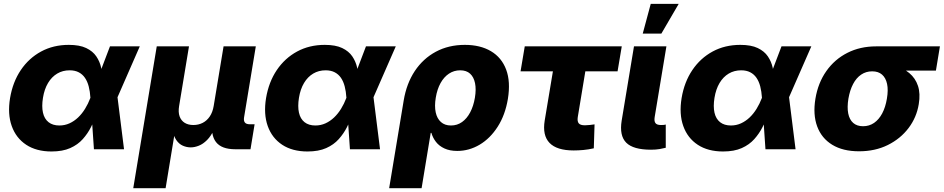

<svg xmlns="http://www.w3.org/2000/svg" viewBox="-20 -782 4945 1006"><path d="M250 11.7Q170.9 11.7 117.4 -23.4Q64 -58.6 41.5 -121.6Q19 -184.6 32.7 -268.1Q46.9 -352.5 89.1 -415Q131.3 -477.5 195.6 -512.2Q259.8 -546.9 340.3 -546.9Q397 -546.9 431.6 -530.3Q466.3 -513.7 484.6 -486.6Q502.9 -459.5 510 -427.5Q517.1 -395.5 518.6 -364.3H565.9L595.2 -276.4L629.9 0H472.2L453.6 -271Q451.7 -302.7 444.8 -329.1Q438 -355.5 425 -374.3Q412.1 -393.1 392.3 -403.3Q372.6 -413.6 344.7 -413.6Q308.6 -413.6 279.8 -396.5Q251 -379.4 231.7 -347.2Q212.4 -314.9 205.1 -269.5Q197.8 -224.1 205.1 -191.7Q212.4 -159.2 234.4 -141.8Q256.3 -124.5 291 -124.5Q319.3 -124.5 344 -135.7Q368.7 -147 389.2 -166.5Q409.7 -186 425.8 -212.2Q441.9 -238.3 453.1 -268.1L556.2 -539.1H712.4L593.8 -268.1L535.2 -181.2H485.8Q473.6 -149.4 456.5 -115.7Q439.5 -82 413.6 -53Q387.7 -23.9 347.9 -6.1Q308.1 11.7 250 11.7Z M678.2 204.1 801.3 -539.1H970.2L918.5 -226.6Q913.1 -194.3 921.1 -172.1Q929.2 -149.9 947.8 -138.4Q966.3 -127 993.2 -127Q1020 -127 1042.2 -138.4Q1064.5 -149.9 1079.3 -172.1Q1094.2 -194.3 1099.6 -226.6L1151.4 -539.1H1320.3L1258.8 -167Q1255.9 -148.9 1263.2 -139.9Q1270.5 -130.9 1289.1 -130.9H1314L1292.5 0H1212.9Q1140.6 0 1111.6 -37.8Q1082.5 -75.7 1094.2 -146.5L1102.5 -195.8H1127.9Q1119.1 -141.1 1102.5 -105.2Q1085.9 -69.3 1064.9 -48.3Q1043.9 -27.3 1021.7 -18.6Q999.5 -9.8 979.5 -9.8Q958 -9.8 938 -18.6Q918 -27.3 903.6 -48.3Q889.2 -69.3 884.3 -105.2Q879.4 -141.1 888.2 -195.8H913.6L847.7 204.1Z M1591.3 11.7Q1512.2 11.7 1458.7 -23.4Q1405.3 -58.6 1382.8 -121.6Q1360.4 -184.6 1374 -268.1Q1388.2 -352.5 1430.4 -415Q1472.7 -477.5 1536.9 -512.2Q1601.1 -546.9 1681.6 -546.9Q1738.3 -546.9 1772.9 -530.3Q1807.6 -513.7 1825.9 -486.6Q1844.2 -459.5 1851.3 -427.5Q1858.4 -395.5 1859.9 -364.3H1907.2L1936.5 -276.4L1971.2 0H1813.5L1794.9 -271Q1793 -302.7 1786.1 -329.1Q1779.3 -355.5 1766.4 -374.3Q1753.4 -393.1 1733.6 -403.3Q1713.9 -413.6 1686 -413.6Q1649.9 -413.6 1621.1 -396.5Q1592.3 -379.4 1573 -347.2Q1553.7 -314.9 1546.4 -269.5Q1539.1 -224.1 1546.4 -191.7Q1553.7 -159.2 1575.7 -141.8Q1597.7 -124.5 1632.3 -124.5Q1660.6 -124.5 1685.3 -135.7Q1710 -147 1730.5 -166.5Q1751 -186 1767.1 -212.2Q1783.2 -238.3 1794.4 -268.1L1897.5 -539.1H2053.7L1935.1 -268.1L1876.5 -181.2H1827.1Q1814.9 -149.4 1797.9 -115.7Q1780.8 -82 1754.9 -53Q1729 -23.9 1689.2 -6.1Q1649.4 11.7 1591.3 11.7Z M2019 204.1 2095.2 -255.4Q2109.9 -344.2 2153.3 -409.7Q2196.8 -475.1 2263.7 -511Q2330.6 -546.9 2415.5 -546.9Q2496.6 -546.9 2552.5 -513.7Q2608.4 -480.5 2632.1 -417.2Q2655.8 -354 2641.1 -263.7Q2627 -179.2 2587.6 -117.9Q2548.3 -56.6 2493.2 -23.9Q2438 8.8 2376 8.8Q2336.4 8.8 2308.6 -4.2Q2280.8 -17.1 2264.2 -38.6Q2247.6 -60.1 2240.2 -85.9H2236.8L2189 204.1ZM2342.8 -124.5Q2375.5 -124.5 2400.9 -142.6Q2426.3 -160.6 2443.6 -193.4Q2460.9 -226.1 2468.3 -270Q2475.6 -314 2469 -346.2Q2462.4 -378.4 2443.1 -396Q2423.8 -413.6 2391.1 -413.6Q2358.9 -413.6 2332.5 -396.2Q2306.2 -378.9 2288.3 -346.7Q2270.5 -314.5 2263.2 -270Q2255.9 -226.1 2262.9 -193.4Q2270 -160.6 2290.3 -142.6Q2310.5 -124.5 2342.8 -124.5Z M2985.8 6.3Q2897.5 6.3 2859.4 -33.2Q2821.3 -72.8 2834 -150.4L2877 -408.2H2707.5L2729.5 -539.1H3237.8L3215.8 -408.2H3046.9L3007.3 -168.5Q3003.9 -146.5 3012.2 -136Q3020.5 -125.5 3044.9 -125.5Q3054.7 -125.5 3070.6 -127.2Q3086.4 -128.9 3095.2 -130.4L3091.3 -4.9Q3063 1.5 3036.4 3.9Q3009.8 6.3 2985.8 6.3Z M3391.1 2.4Q3297.9 2.4 3261.2 -34.4Q3224.6 -71.3 3237.3 -149.9L3301.8 -539.1H3471.7L3410.2 -168.5Q3406.7 -147 3414.3 -137Q3421.9 -127 3442.4 -127Q3451.7 -127 3457.8 -127.4Q3463.9 -127.9 3468.3 -129.4V-7.8Q3456.1 -4.4 3436.3 -1Q3416.5 2.4 3391.1 2.4ZM3347.7 -606 3389.6 -761.7H3536.1L3445.3 -606Z M3768.6 11.7Q3689.5 11.7 3636 -23.4Q3582.5 -58.6 3560.1 -121.6Q3537.6 -184.6 3551.3 -268.1Q3565.4 -352.5 3607.7 -415Q3649.9 -477.5 3714.1 -512.2Q3778.3 -546.9 3858.9 -546.9Q3915.5 -546.9 3950.2 -530.3Q3984.9 -513.7 4003.2 -486.6Q4021.5 -459.5 4028.6 -427.5Q4035.6 -395.5 4037.1 -364.3H4084.5L4113.8 -276.4L4148.4 0H3990.7L3972.2 -271Q3970.2 -302.7 3963.4 -329.1Q3956.5 -355.5 3943.6 -374.3Q3930.7 -393.1 3910.9 -403.3Q3891.1 -413.6 3863.3 -413.6Q3827.1 -413.6 3798.3 -396.5Q3769.5 -379.4 3750.2 -347.2Q3731 -314.9 3723.6 -269.5Q3716.3 -224.1 3723.6 -191.7Q3731 -159.2 3752.9 -141.8Q3774.9 -124.5 3809.6 -124.5Q3837.9 -124.5 3862.5 -135.7Q3887.2 -147 3907.7 -166.5Q3928.2 -186 3944.3 -212.2Q3960.4 -238.3 3971.7 -268.1L4074.7 -539.1H4231L4112.3 -268.1L4053.7 -181.2H4004.4Q3992.2 -149.4 3975.1 -115.7Q3958 -82 3932.1 -53Q3906.2 -23.9 3866.5 -6.1Q3826.7 11.7 3768.6 11.7Z M4481 10.7Q4396.5 10.7 4340.6 -23.4Q4284.7 -57.6 4261.7 -119.6Q4238.8 -181.6 4252.4 -264.6Q4266.1 -347.7 4309.6 -409.4Q4353 -471.2 4419.9 -505.1Q4486.8 -539.1 4570.8 -539.1H4904.8L4883.8 -412.1H4648.4L4549.3 -408.2Q4517.6 -408.2 4492.2 -391.1Q4466.8 -374 4450 -342Q4433.1 -310.1 4425.3 -265.1Q4418 -220.2 4424.3 -187.7Q4430.7 -155.3 4450.4 -137.9Q4470.2 -120.6 4502 -120.6Q4534.2 -120.6 4559.6 -137.9Q4585 -155.3 4602.3 -187.7Q4619.6 -220.2 4627 -265.1Q4634.8 -310.5 4627.9 -342.3Q4621.1 -374 4601.6 -391.1Q4582 -408.2 4550.3 -408.2L4557.1 -452.1Q4616.2 -452.1 4664.1 -439.2Q4711.9 -426.3 4744.1 -399.4Q4776.4 -372.6 4789.8 -332Q4803.2 -291.5 4793.9 -236.3Q4782.7 -167 4740.5 -111.1Q4698.2 -55.2 4631.8 -22.2Q4565.4 10.7 4481 10.7Z"/></svg>

Font: Inter 18pt ExtraBold
Style: Italic
Weight: 800
Italic angle: -9.3988°
Designer: Rasmus Andersson
Foundry: rsms
Version: Version 4.001;git-66647c0bb